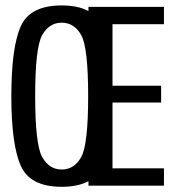

<svg xmlns="http://www.w3.org/2000/svg" viewBox="-20 -701 672 725"><path d="M212.8 4.4Q333.1 4.4 368.3 -76Q403.4 -156.5 403.4 -337.7Q403.4 -518.8 368.3 -599.7Q333.1 -680.5 212.8 -680.5Q92.4 -680.5 57.6 -600.1Q22.8 -519.6 22.8 -337.7Q22.8 -156.5 58 -76Q93.1 4.4 212.8 4.4ZM212.8 -60.9Q165.4 -60.9 139.1 -108.5Q112.8 -156.2 112.8 -337.7Q112.8 -520.8 139.1 -568Q165.4 -615.3 212.8 -615.3Q260.8 -615.3 286.9 -568Q312.9 -520.8 312.9 -337.7Q312.9 -156.2 286.9 -108.5Q260.8 -60.9 212.8 -60.9ZM314 0H599.1V-65.3H404.8V-313.8H588.4V-377.2H404.8V-609.7H599.1V-675H314Z"/></svg>

Font: Anybody Thin Condensed
Style: Regular
Weight: 100
Width: 3
Version: Version 1.113;gftools[0.9.25]